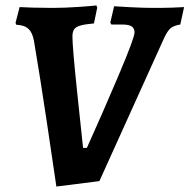

<svg xmlns="http://www.w3.org/2000/svg" viewBox="-20 -670 696 705"><path d="M40 -579 37 -586 52 -644Q65 -643 100.5 -642Q136 -641 172 -641Q216 -641 267.5 -644.5Q319 -648 334 -650L337 -642L325 -584Q291 -581 274.5 -576Q258 -571 252 -562Q246 -553 246 -536Q246 -497 262.5 -339.5Q279 -182 285 -127H299Q355 -251 414.5 -391Q474 -531 474 -551Q474 -566 463.5 -573Q453 -580 428 -580H389L385 -587L399 -647Q413 -646 459.5 -643.5Q506 -641 544 -641Q583 -641 614.5 -642Q646 -643 656 -644L642 -580Q618 -576 606.5 -566.5Q595 -557 582 -529L345 -5L187 15Q179 -41 152.5 -218Q126 -395 105 -518Q100 -549 85 -563.5Q70 -578 40 -579Z"/></svg>

Font: Alegreya SC
Style: Bold Italic
Weight: 700
Italic angle: -7°
Designer: Juan Pablo del Peral
Foundry: Huerta Tipografica
Version: Version 2.007; ttfautohint (v1.6)